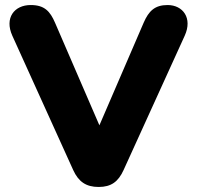

<svg xmlns="http://www.w3.org/2000/svg" viewBox="-20 -734 782 763"><path d="M372 9C422 9 450 -12 471 -58L714 -592C746 -662 707 -714 646 -714C595 -714 571 -690 551 -644L375 -236L199 -643C179 -690 156 -714 102 -714C37 -714 -3 -663 29 -592L271 -58C292 -12 322 9 372 9Z"/></svg>

Font: Nunito Black
Style: Regular
Weight: 900
Designer: Vernon Adams
Foundry: Vernon Adams
Version: Version 3.602